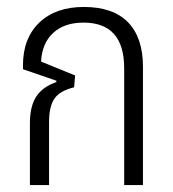

<svg xmlns="http://www.w3.org/2000/svg" viewBox="-20 -532 498 552"><path d="M66 0V-178Q66 -226 84 -254Q102 -282 142 -296V-300L46 -333V-344Q46 -422 93 -467Q140 -512 221 -512Q305 -512 348 -468Q391 -424 391 -340V0H337V-336Q337 -467 220 -467Q165 -467 133 -437.5Q101 -408 98 -355L196 -315L193 -281Q152 -271 136.5 -248.5Q121 -226 121 -180V0Z"/></svg>

Font: Noto Sans Thai Looped UI Narrow Light
Style: Regular
Weight: 300
Width: 4
Designer: Cadson Demak Team
Foundry: Cadson Demak Co., Ltd.
Version: Version 1.000